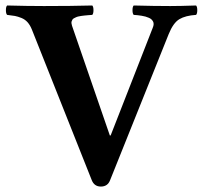

<svg xmlns="http://www.w3.org/2000/svg" viewBox="-20 -667 740 699"><path d="M314 -11.2 96.2 -559.1Q89.8 -575.2 80.6 -585.7Q71.3 -596.2 58.1 -601.6Q44.9 -606.9 34.4 -608.9Q23.9 -610.8 5.9 -612.8Q1.5 -617.2 1.5 -629.9Q1.5 -642.6 5.9 -647Q80.1 -645 140.1 -645Q241.7 -645 315.9 -647Q320.3 -642.6 320.3 -629.9Q320.3 -617.2 315.9 -612.8Q307.6 -612.3 302 -611.8Q296.4 -611.3 288.8 -610.6Q281.2 -609.9 276.6 -609.1Q272 -608.4 266.1 -607.2Q260.3 -606 256.8 -604.2Q253.4 -602.5 249.5 -600.6Q245.6 -598.6 243.9 -595.9Q242.2 -593.3 241 -589.8Q239.7 -586.4 240.2 -582.3Q240.7 -578.1 242.2 -573.2L379.9 -173.8H382.8L536.1 -565.9Q539.1 -572.8 539.3 -578.6Q539.6 -584.5 537.1 -588.9Q534.7 -593.3 531 -596.7Q527.3 -600.1 521.2 -602.5Q515.1 -605 509.5 -606.7Q503.9 -608.4 495.8 -609.6Q487.8 -610.8 481.4 -611.6Q475.1 -612.3 466.8 -612.8Q462.4 -617.2 462.4 -629.9Q462.4 -642.6 466.8 -647Q541 -645 600.1 -645Q634.3 -645 693.8 -647Q698.2 -642.6 698.2 -629.9Q698.2 -617.2 693.8 -612.8Q655.3 -610.4 633.1 -597.2Q610.8 -584 594.2 -543L380.9 -11.2Q372.1 12.2 347.2 12.2Q323.2 12.2 314 -11.2Z"/></svg>

Font: Common Serif
Style: Bold
Weight: 700
Designer: Philipp H. Poll, Khaled Hosny
Foundry: Stefan Peev, Context Ltd.
Version: Version 1.026